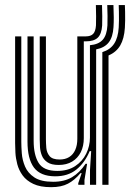

<svg xmlns="http://www.w3.org/2000/svg" viewBox="-20 -747 526 776"><path d="M186.6 9.5Q142.5 9.5 114.7 -3.7Q86.9 -16.9 71.6 -37.9Q56.3 -58.9 49.9 -83.2Q43.5 -107.4 42.3 -130Q41.1 -152.6 41.1 -168.4V-600H66.1V-173.3Q66.1 -154.4 68.1 -127.3Q70.1 -100.2 81.3 -73.8Q92.5 -47.5 119 -29.9Q145.6 -12.3 194.7 -12.3Q239.9 -12.3 270.9 -30.7Q301.9 -49 325.9 -84.9H332L321.4 -19.3V0H296.4L296.2 -6.5L310.1 -47.3H305.4Q281.7 -18.8 254.7 -4.7Q227.8 9.5 186.6 9.5ZM343.7 0V-60L348.5 -136.1H342.4Q322.6 -88.9 288.4 -61.5Q254.2 -34 201.9 -34.4Q143.1 -34.9 117.1 -69.9Q91.1 -105 91.1 -174.9V-600H116V-178.1Q116 -121.2 136 -88.7Q156.1 -56.2 211.3 -56.2Q254.2 -56.2 283.6 -75.5Q313 -94.8 328.3 -125.7Q343.5 -156.5 343.5 -190.8V-564.3Q378.5 -567.4 395.2 -586.3Q412 -605.1 414.2 -644.4Q414.7 -658.9 414.6 -683Q414.5 -707.1 413.5 -726.6H438.5Q439.8 -698.4 439.8 -676.8Q439.9 -655.3 438.7 -637.3Q436.3 -597.3 419.5 -575.7Q402.8 -554.1 368.6 -547.4V0ZM217.3 -80.3Q187.4 -80.3 171.5 -91.3Q155.5 -102.2 149.1 -118.7Q142.6 -135.2 141.6 -152.6Q140.6 -170 140.6 -182.9V-600H165.6V-184.4Q165.6 -168.4 167.2 -149.1Q168.9 -129.9 180.4 -116.1Q191.9 -102.3 221.1 -102.3Q243.6 -102.3 259.6 -112.2Q275.5 -122.1 284 -140.9Q292.5 -159.7 292.5 -186V-600H327Q346.7 -600 356.5 -610.1Q366.2 -620.1 367.9 -644.4Q368.5 -656.8 368.4 -681.3Q368.3 -705.9 367.5 -726.6H392.3Q393.2 -706.2 393.3 -682Q393.4 -657.8 392.9 -644.2Q390.5 -609.3 375 -594.6Q359.5 -579.9 327 -579.9H318.7V-188.6Q318.7 -156.5 306.6 -132.1Q294.4 -107.7 271.7 -94Q249.1 -80.3 217.3 -80.3ZM393.6 0V-536.3Q425.6 -546.3 441.4 -570.5Q457.3 -594.7 459.8 -635.8Q460.7 -647.4 460.8 -664.8Q460.9 -682.2 460.6 -699.2Q460.3 -716.3 459.8 -726.6H484.7Q485.2 -716.5 485.6 -699.3Q485.9 -682 485.8 -664.2Q485.7 -646.4 484.7 -634.4Q481.8 -590.6 466 -563.4Q450.1 -536.3 418.6 -522.7V0Z"/></svg>

Font: Big Shoulders Inline Thin
Style: Regular
Weight: 100
Designer: Patric King
Foundry: XO Type Co
Version: Version 2.002